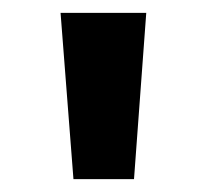

<svg xmlns="http://www.w3.org/2000/svg" viewBox="-20 -793 321 298"><path d="M94 -515H188L207 -773H74Z"/></svg>

Font: Noto Sans Telugu SemiCondensed
Style: Bold
Weight: 700
Width: 4
Designer: Jelle Bosma - Monotype Design Team
Foundry: Monotype Imaging Inc.
Version: Version 2.005